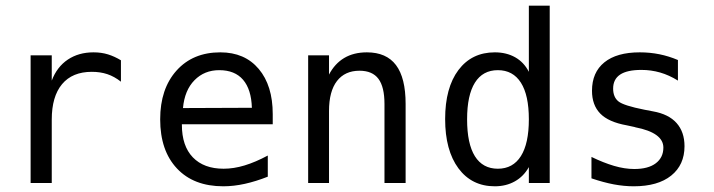

<svg xmlns="http://www.w3.org/2000/svg" viewBox="-20 -651 2540 683"><path d="M410.2 -360.4Q386.7 -378.9 361.8 -387.2Q336.9 -395.5 306.6 -395.5Q237.3 -395.5 200.7 -351.6Q164.1 -307.6 164.1 -225.6V0H88.9V-454.1H164.1V-364.3Q182.6 -413.1 221.2 -439Q259.8 -464.8 312.5 -464.8Q340.8 -464.8 364.3 -457.5Q387.7 -450.2 410.2 -436.5Z M950.2 -245.1V-209H627V-207Q627 -131.8 666 -91.3Q705.1 -50.8 775.4 -50.8Q811.5 -50.8 850.1 -62.5Q888.7 -74.2 932.6 -97.7V-22.5Q890.6 -5.9 851.1 2.9Q811.5 11.7 774.4 11.7Q668.9 11.7 609.4 -51.8Q549.8 -115.2 549.8 -226.6Q549.8 -335 607.9 -399.9Q666 -464.8 763.7 -464.8Q850.6 -464.8 900.4 -405.8Q950.2 -346.7 950.2 -245.1ZM876 -267.6Q874 -333 844.7 -367.2Q815.4 -401.4 759.8 -401.4Q707 -401.4 671.9 -365.7Q636.7 -330.1 630.9 -266.6Z M1422.9 -281.2V0H1347.7V-281.2Q1347.7 -341.8 1326.2 -370.6Q1304.7 -399.4 1258.8 -399.4Q1207 -399.4 1178.7 -362.8Q1150.4 -326.2 1150.4 -255.9V0H1076.2V-454.1H1150.4V-385.7Q1170.9 -424.8 1204.6 -444.8Q1238.3 -464.8 1285.2 -464.8Q1354.5 -464.8 1388.7 -419.4Q1422.9 -374 1422.9 -281.2Z M1861.3 -395.5V-630.9H1935.5V0H1861.3V-56.6Q1842.8 -23.4 1811.5 -5.9Q1780.3 11.7 1740.2 11.7Q1658.2 11.7 1610.8 -52.2Q1563.5 -116.2 1563.5 -227.5Q1563.5 -338.9 1610.8 -401.9Q1658.2 -464.8 1740.2 -464.8Q1781.2 -464.8 1812.5 -447.3Q1843.8 -429.7 1861.3 -395.5ZM1641.6 -226.6Q1641.6 -139.6 1669.4 -95.2Q1697.3 -50.8 1751 -50.8Q1804.7 -50.8 1833 -95.7Q1861.3 -140.6 1861.3 -226.6Q1861.3 -312.5 1833 -356.9Q1804.7 -401.4 1751 -401.4Q1697.3 -401.4 1669.4 -356.9Q1641.6 -312.5 1641.6 -226.6Z M2391.6 -437.5V-364.3Q2360.4 -383.8 2328.1 -393.1Q2295.9 -402.3 2261.7 -402.3Q2210.9 -402.3 2186 -385.7Q2161.1 -369.1 2161.1 -335.9Q2161.1 -305.7 2179.7 -290.5Q2198.2 -275.4 2272.5 -260.7L2302.7 -254.9Q2358.4 -245.1 2386.7 -213.4Q2415 -181.6 2415 -130.9Q2415 -64.5 2367.7 -26.4Q2320.3 11.7 2234.4 11.7Q2200.2 11.7 2163.6 4.9Q2127 -2 2084 -16.6V-92.8Q2126 -72.3 2164.1 -61Q2202.1 -49.8 2236.3 -49.8Q2286.1 -49.8 2313 -70.3Q2339.8 -90.8 2339.8 -126Q2339.8 -178.7 2240.2 -198.2L2237.3 -199.2L2210 -205.1Q2144.5 -216.8 2115.2 -247.1Q2085.9 -277.3 2085.9 -328.1Q2085.9 -393.6 2129.9 -429.2Q2173.8 -464.8 2255.9 -464.8Q2292 -464.8 2325.7 -458Q2359.4 -451.2 2391.6 -437.5Z"/></svg>

Font: BabelStone Xiangqi Colour
Style: Regular
Weight: 400
Designer: Andrew West
Foundry: BabelStone
Version: Version 11.001 November 01, 2021